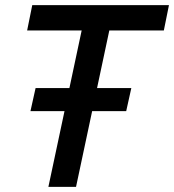

<svg xmlns="http://www.w3.org/2000/svg" viewBox="-20 -730 680 750"><path d="M169 0 299 -611H86L106 -710H640L620 -611H407L277 0ZM99 -296 119 -386H493L473 -296Z"/></svg>

Font: Geist Medium
Style: Italic
Weight: 500
Italic angle: -12°
Designer: Basement.studio, Andrés Briganti, Mateo Zaragoza
Foundry: Basement.studio, Vercel, Andrés Briganti, Guido Ferreyra, Mateo Zaragoza
Version: Version 1.500; ttfautohint (v1.8.4.7-5d5b)